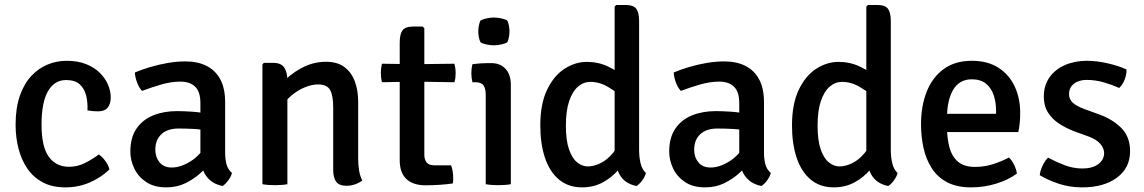

<svg xmlns="http://www.w3.org/2000/svg" viewBox="-20 -756 4694 788"><path d="M339 -303Q340.5 -335.5 333.5 -364Q326.5 -392.5 307 -410Q287.5 -427.5 251 -427.5Q203.5 -427.5 177 -381.8Q150.5 -336 150.5 -244Q150.5 -154 180.2 -112.8Q210 -71.5 263.5 -71.5Q298 -71.5 328.8 -87Q359.5 -102.5 385.5 -122Q399 -113.5 412.2 -95.5Q425.5 -77.5 429 -60.5Q395 -27.5 348.5 -7.2Q302 13 248 13Q194.5 13 155.8 -7.5Q117 -28 92.5 -63.8Q68 -99.5 56 -146Q44 -192.5 44 -244Q44 -313 61.5 -363Q79 -413 109 -444.8Q139 -476.5 176.2 -491.5Q213.5 -506.5 253.5 -506.5Q299 -506.5 333 -493Q367 -479.5 389.5 -457.2Q412 -435 423.2 -408.5Q434.5 -382 434.5 -356Q434.5 -330 422 -314.5Q409.5 -299 382 -299Q359 -299 339 -303Z M515 -134Q515 -191.5 540.2 -228.2Q565.5 -265 608.8 -282.5Q652 -300 706.5 -300Q734.5 -300 769.8 -297.5Q805 -295 835.5 -288V-218.5Q809 -225 775.5 -226.8Q742 -228.5 713 -228.5Q667.5 -228.5 642.5 -205.2Q617.5 -182 617.5 -141.5Q617.5 -111 634.8 -89.8Q652 -68.5 685 -68.5Q721.5 -68.5 762 -93.8Q802.5 -119 830.5 -168.5L846.5 -90Q828.5 -69 802 -45Q775.5 -21 740.8 -4Q706 13 662 13Q612.5 13 579.8 -9Q547 -31 531 -64.8Q515 -98.5 515 -134ZM932 -46Q928.5 -32 917.2 -16.2Q906 -0.5 893.5 7.5Q862 1 842.5 -16Q823 -33 813.8 -56.8Q804.5 -80.5 802.5 -107V-332.5Q802.5 -379.5 781 -400.2Q759.5 -421 720.5 -421Q683 -421 643 -409.5Q603 -398 563 -383Q551 -395 542.8 -416.8Q534.5 -438.5 533.5 -458.5Q561.5 -470.5 597 -481Q632.5 -491.5 669.8 -497.8Q707 -504 741 -504Q790.5 -504 827 -486Q863.5 -468 883.8 -431Q904 -394 904 -336.5V-131.5Q904 -103.5 909.5 -82.2Q915 -61 932 -46Z M1101.5 -498Q1134 -498 1146.8 -478.5Q1159.5 -459 1159.5 -424.5V0Q1149 2 1135.8 3Q1122.5 4 1108.5 4Q1094.5 4 1081 3Q1067.5 2 1057 0V-491.5L1063 -498ZM1450 -105.5Q1450 -79.5 1453.8 -56.2Q1457.5 -33 1467 -15.5Q1455.5 -6 1438.2 0.2Q1421 6.5 1402 6.5Q1372 6.5 1359.8 -10Q1347.5 -26.5 1347.5 -59V-313.5Q1347.5 -364 1334.8 -386.8Q1322 -409.5 1285 -409.5Q1260 -409.5 1230.8 -397.5Q1201.5 -385.5 1175.5 -363.5Q1149.5 -341.5 1133.5 -311.5V-410.5Q1167 -449 1215.5 -475.8Q1264 -502.5 1318 -502.5Q1364.5 -502.5 1393.5 -480.8Q1422.5 -459 1436.2 -422Q1450 -385 1450 -338.5Z M1620.5 -581Q1620.5 -616 1632 -631.5Q1643.5 -647 1676 -647H1715L1721.5 -640V-120.5Q1721.5 -101 1731 -89.2Q1740.5 -77.5 1762.5 -77.5H1831.5Q1835.5 -66.5 1837.8 -52.8Q1840 -39 1840 -25.5Q1840 -20 1839.8 -14Q1839.5 -8 1838 -3Q1813 0.5 1784.5 2.5Q1756 4.5 1726.5 4.5Q1675.5 4.5 1648 -21.2Q1620.5 -47 1620.5 -98.5ZM1845 -494.5Q1850 -476 1850 -457Q1850 -446.5 1849 -437.2Q1848 -428 1845 -418.5L1681.5 -421L1547.5 -418.5Q1543 -437 1543 -457Q1543 -475 1547.5 -494.5L1683 -492.5Z M2076.5 0Q2066 2 2052.8 3Q2039.5 4 2025.5 4Q2011.5 4 1998 3Q1984.5 2 1973.5 0V-366.5Q1973.5 -393 1964.2 -405.8Q1955 -418.5 1930.5 -418.5H1919Q1914.5 -437 1914.5 -455Q1914.5 -464 1915.5 -473.2Q1916.5 -482.5 1919 -492.5Q1938 -495 1954.8 -496Q1971.5 -497 1982.5 -497H1995.5Q2033.5 -497 2055 -473.2Q2076.5 -449.5 2076.5 -408.5ZM1943 -627Q1943 -638 1945.2 -650.2Q1947.5 -662.5 1952 -672Q1961 -677 1976.8 -680.5Q1992.5 -684 2007 -684Q2021 -684 2037.5 -680.5Q2054 -677 2062 -672Q2066.5 -662.5 2068.8 -650Q2071 -637.5 2071 -627Q2071 -616.5 2068.8 -604Q2066.5 -591.5 2062 -582.5Q2055 -577.5 2038 -573.8Q2021 -570 2007 -570Q1992.5 -570 1976.5 -573.5Q1960.5 -577 1952 -582.5Q1947.5 -591.5 1945.2 -604Q1943 -616.5 1943 -627Z M2603 -140.5Q2603 -111.5 2609 -86Q2615 -60.5 2631 -46Q2627.5 -32 2616.2 -16.2Q2605 -0.5 2592.5 7.5Q2543.5 -2.5 2523 -39.5Q2502.5 -76.5 2502.5 -124.5V-729L2509 -735.5H2548Q2580 -735.5 2591.5 -719.8Q2603 -704 2603 -669.5ZM2197.5 -241Q2197.5 -330 2225.5 -388Q2253.5 -446 2297.2 -474Q2341 -502 2388.5 -502Q2436.5 -502 2476.5 -482.5Q2516.5 -463 2551.5 -437.5L2540 -355.5Q2511 -378 2475.8 -399Q2440.5 -420 2403 -420Q2375 -420 2352.2 -400.5Q2329.5 -381 2316 -341.2Q2302.5 -301.5 2302.5 -240Q2302.5 -181 2315 -144Q2327.5 -107 2348.2 -90Q2369 -73 2392.5 -73Q2418 -73 2445.5 -86.8Q2473 -100.5 2496.5 -129Q2520 -157.5 2533 -202L2554 -125.5Q2545 -92 2518.8 -60.2Q2492.5 -28.5 2454.5 -7.8Q2416.5 13 2369 13Q2312.5 13 2274 -19.2Q2235.5 -51.5 2216.5 -108.8Q2197.5 -166 2197.5 -241Z M2726.5 -134Q2726.5 -191.5 2751.8 -228.2Q2777 -265 2820.2 -282.5Q2863.5 -300 2918 -300Q2946 -300 2981.2 -297.5Q3016.5 -295 3047 -288V-218.5Q3020.5 -225 2987 -226.8Q2953.5 -228.5 2924.5 -228.5Q2879 -228.5 2854 -205.2Q2829 -182 2829 -141.5Q2829 -111 2846.2 -89.8Q2863.5 -68.5 2896.5 -68.5Q2933 -68.5 2973.5 -93.8Q3014 -119 3042 -168.5L3058 -90Q3040 -69 3013.5 -45Q2987 -21 2952.2 -4Q2917.5 13 2873.5 13Q2824 13 2791.2 -9Q2758.5 -31 2742.5 -64.8Q2726.5 -98.5 2726.5 -134ZM3143.5 -46Q3140 -32 3128.8 -16.2Q3117.5 -0.5 3105 7.5Q3073.5 1 3054 -16Q3034.5 -33 3025.2 -56.8Q3016 -80.5 3014 -107V-332.5Q3014 -379.5 2992.5 -400.2Q2971 -421 2932 -421Q2894.5 -421 2854.5 -409.5Q2814.5 -398 2774.5 -383Q2762.5 -395 2754.2 -416.8Q2746 -438.5 2745 -458.5Q2773 -470.5 2808.5 -481Q2844 -491.5 2881.2 -497.8Q2918.5 -504 2952.5 -504Q3002 -504 3038.5 -486Q3075 -468 3095.2 -431Q3115.5 -394 3115.5 -336.5V-131.5Q3115.5 -103.5 3121 -82.2Q3126.5 -61 3143.5 -46Z M3636 -140.5Q3636 -111.5 3642 -86Q3648 -60.5 3664 -46Q3660.5 -32 3649.2 -16.2Q3638 -0.5 3625.5 7.5Q3576.5 -2.5 3556 -39.5Q3535.5 -76.5 3535.5 -124.5V-729L3542 -735.5H3581Q3613 -735.5 3624.5 -719.8Q3636 -704 3636 -669.5ZM3230.5 -241Q3230.5 -330 3258.5 -388Q3286.5 -446 3330.2 -474Q3374 -502 3421.5 -502Q3469.5 -502 3509.5 -482.5Q3549.5 -463 3584.5 -437.5L3573 -355.5Q3544 -378 3508.8 -399Q3473.5 -420 3436 -420Q3408 -420 3385.2 -400.5Q3362.5 -381 3349 -341.2Q3335.5 -301.5 3335.5 -240Q3335.5 -181 3348 -144Q3360.5 -107 3381.2 -90Q3402 -73 3425.5 -73Q3451 -73 3478.5 -86.8Q3506 -100.5 3529.5 -129Q3553 -157.5 3566 -202L3587 -125.5Q3578 -92 3551.8 -60.2Q3525.5 -28.5 3487.5 -7.8Q3449.5 13 3402 13Q3345.5 13 3307 -19.2Q3268.5 -51.5 3249.5 -108.8Q3230.5 -166 3230.5 -241Z M3824.5 -214V-289H4068V-302Q4068 -337 4058 -366.2Q4048 -395.5 4026.2 -413Q4004.5 -430.5 3968.5 -430.5Q3917.5 -430.5 3892 -387.5Q3866.5 -344.5 3866.5 -269V-237.5Q3866.5 -190.5 3876.2 -152.8Q3886 -115 3911 -93Q3936 -71 3981.5 -71Q4019.5 -71 4054.5 -82Q4089.5 -93 4121 -109.5Q4134 -97 4142.8 -78.2Q4151.5 -59.5 4153.5 -43.5Q4118 -17.5 4068.2 -2.2Q4018.5 13 3966 13Q3906.5 13 3866.8 -8.2Q3827 -29.5 3803.8 -66Q3780.5 -102.5 3770.2 -149Q3760 -195.5 3760 -246Q3760 -320.5 3783.2 -379.5Q3806.5 -438.5 3853 -472.5Q3899.5 -506.5 3968.5 -506.5Q4033.5 -506.5 4077.8 -478Q4122 -449.5 4144.5 -401.2Q4167 -353 4167 -293.5Q4167 -269.5 4165.2 -252.2Q4163.5 -235 4159.5 -214Z M4247.5 -37Q4248.5 -54 4258.5 -75.2Q4268.5 -96.5 4281.5 -109Q4313 -92 4349 -78.2Q4385 -64.5 4422 -64.5Q4463 -64.5 4487 -82Q4511 -99.5 4511.5 -127Q4511.5 -148 4495.5 -166Q4479.5 -184 4448.5 -195.5L4390.5 -216.5Q4356 -229.5 4327.2 -248.2Q4298.5 -267 4281.2 -294.2Q4264 -321.5 4264 -359Q4264 -405 4287 -438Q4310 -471 4350.2 -488.8Q4390.5 -506.5 4440.5 -506.5Q4481 -506.5 4526.8 -496Q4572.5 -485.5 4603.5 -470.5Q4604 -458 4600.2 -443.2Q4596.5 -428.5 4589.5 -415.8Q4582.5 -403 4573.5 -395Q4547 -407 4512 -417.5Q4477 -428 4439.5 -428Q4407 -428 4387.2 -412Q4367.5 -396 4367.5 -369.5Q4367.5 -348.5 4382.8 -334.5Q4398 -320.5 4429 -309L4491 -286.5Q4547.5 -266 4582.8 -230Q4618 -194 4618 -135.5Q4618 -66.5 4564 -26.8Q4510 13 4422 13Q4369.5 13 4324.8 -2Q4280 -17 4247.5 -37Z"/></svg>

Font: Signika Light
Style: Regular
Weight: 400
Version: Version 2.003;gftools[0.9.32]